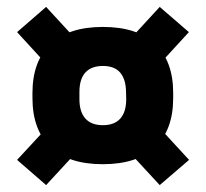

<svg xmlns="http://www.w3.org/2000/svg" viewBox="-20 -583 596 556"><path d="M277.5 -107.5Q178 -107.5 126 -157.2Q74 -207 74 -299V-314Q74 -405.5 126 -455.2Q178 -505 278 -505Q378 -505 429.8 -455.2Q481.5 -405.5 481.5 -314V-299Q481.5 -207 429.5 -157.2Q377.5 -107.5 277.5 -107.5ZM278 -220.5Q311.5 -220.5 328.5 -239.8Q345.5 -259 345.5 -296L345 -316.5Q344.5 -353.5 328 -372.8Q311.5 -392 278 -392Q244.5 -392 227.2 -373Q210 -354 210 -316.5V-296Q210 -259 227.2 -239.8Q244.5 -220.5 278 -220.5ZM423.5 -233 527.5 -120 442.5 -47 340 -158ZM216 -158 113.5 -47 29.5 -120 135 -234ZM127.5 -383 29.5 -490 113.5 -563 213.5 -454.5ZM340 -451.5 442.5 -563 527 -490 421.5 -375Z"/></svg>

Font: Anek Latin
Style: Bold
Weight: 700
Designer: Yesha Goshar
Foundry: Ek Type
Version: Version 1.003